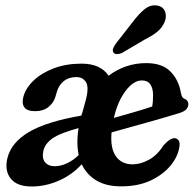

<svg xmlns="http://www.w3.org/2000/svg" viewBox="-20 -683 724 715"><path d="M7.5 -94Q22 -152.5 87.5 -191.2Q153 -230 283 -252.5Q284.5 -257 286 -261.5L299.5 -310.5Q312 -358 300.2 -377Q288.5 -396 264 -396Q237 -396 218.5 -381.8Q200 -367.5 192.5 -343.5L186 -321.5Q179 -299 159.8 -284Q140.5 -269 111 -269Q80.5 -269 70.5 -283.5Q60.5 -298 67 -322.5Q76 -355.5 105.5 -383.5Q135 -411.5 180.8 -428.8Q226.5 -446 283.5 -446Q354.5 -446 384.5 -401Q414 -423.5 449.5 -435.8Q485 -448 524.5 -448Q583.5 -448 614.2 -417.2Q645 -386.5 653.5 -338Q656 -326 658.8 -321.8Q661.5 -317.5 667 -315Q680 -310 681.5 -297Q682 -286 674.5 -276.8Q667 -267.5 645 -261Q613 -251 568.2 -238.2Q523.5 -225.5 477.2 -212.8Q431 -200 395.5 -190Q395 -187.5 395 -184.5Q391 -129.5 412.2 -100.2Q433.5 -71 474 -71Q503 -71 534.2 -87.8Q565.5 -104.5 589 -142Q616.5 -172 633.5 -168Q652.5 -163 648 -136Q643 -101 615.8 -67.2Q588.5 -33.5 541.8 -11.2Q495 11 431 11Q375.5 11 338.8 -11Q302 -33 284.5 -71.5Q248 -31.5 198.5 -10Q149 11.5 98 11.5Q43.5 11.5 20 -17.8Q-3.5 -47 7.5 -94ZM508.5 -383.5Q477 -383.5 447.5 -344.2Q418 -305 404 -244Q438.5 -253.5 478 -265Q517.5 -276.5 547 -286.5Q550 -303.5 550 -329Q550 -354 539.8 -368.8Q529.5 -383.5 508.5 -383.5ZM268.5 -168.5Q269.5 -187.5 272.5 -206Q202.5 -187 174.5 -167Q146.5 -147 141 -119Q136 -92.5 148.2 -78.2Q160.5 -64 183 -64Q207 -64 230.2 -75.2Q253.5 -86.5 273 -105.5Q267 -134.5 268.5 -168.5ZM473 -599.5Q496.5 -631 518.8 -649Q541 -667 567 -662Q588 -658 594.8 -639.5Q601.5 -621 592.5 -600Q583.5 -579.5 566.2 -565.2Q549 -551 519.5 -536L434.5 -486Q425 -481.5 415.8 -481.5Q406.5 -481.5 402.5 -487.5Q398 -495 401.8 -503.8Q405.5 -512.5 412.5 -522Z"/></svg>

Font: Fraunces 144pt SuperSoft SemiBold
Style: Italic
Weight: 600
Italic angle: -16°
Version: Version 1.000;[b76b70a41]